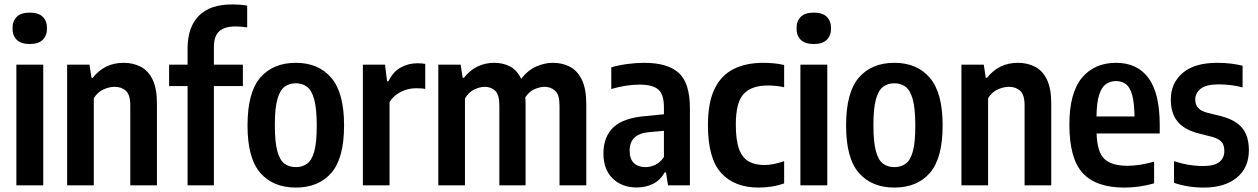

<svg xmlns="http://www.w3.org/2000/svg" viewBox="-20 -838 5686 868"><path d="M54 0V-545.5H175.5V0ZM114.5 -639Q75 -639 55.8 -658Q36.5 -677 36.5 -710Q36.5 -743 55.8 -762Q75 -781 114.5 -781Q154 -781 173.2 -762Q192.5 -743 192.5 -710Q192.5 -677 173.2 -658Q154 -639 114.5 -639Z M283.5 0V-545.5H384.5L393.5 -486.5H399.5Q452.5 -554 539 -554Q581.5 -554 615.8 -536.5Q650 -519 669.8 -478.5Q689.5 -438 689.5 -369.5V0H569V-361Q569 -409.5 549.2 -427.5Q529.5 -445.5 498 -445.5Q474.5 -445.5 448 -433.8Q421.5 -422 404 -394V0Z M828 0V-449H744.5V-545.5H828V-618.5Q828 -714.5 878.5 -766.2Q929 -818 1030 -818Q1046 -818 1063.8 -816.8Q1081.5 -815.5 1097.5 -812.5V-714Q1070 -718.5 1046 -718.5Q995 -718.5 971 -696.5Q947 -674.5 947 -625.5V-545.5H1078V-449H947V0Z M1317.5 10Q1215 10 1157 -56.2Q1099 -122.5 1099 -270.5Q1099 -420.5 1156.8 -487.2Q1214.5 -554 1317.5 -554Q1419.5 -554 1477.5 -486.5Q1535.5 -419 1535.5 -271.5Q1535.5 -122.5 1477.8 -56.2Q1420 10 1317.5 10ZM1317.5 -82.5Q1347 -82.5 1368.2 -97.8Q1389.5 -113 1400.8 -153.5Q1412 -194 1412 -269.5Q1412 -347 1400.5 -388.5Q1389 -430 1367.8 -445.8Q1346.5 -461.5 1317.5 -461.5Q1288 -461.5 1266.8 -446Q1245.5 -430.5 1234 -389.5Q1222.5 -348.5 1222.5 -272.5Q1222.5 -195.5 1233.8 -154.5Q1245 -113.5 1266.2 -98Q1287.5 -82.5 1317.5 -82.5Z M1620.5 0V-545.5H1720.5L1730 -470.5H1736Q1757 -514 1791.8 -533Q1826.5 -552 1867.5 -552Q1877.5 -552 1886.8 -551.2Q1896 -550.5 1902.5 -549V-436Q1892 -438 1881.5 -438.5Q1871 -439 1860 -439Q1824.5 -439 1791.8 -422.5Q1759 -406 1741 -376.5V0Z M1961.5 0V-545.5H2062.5L2071.5 -486.5H2077.5Q2130.5 -554 2215 -554Q2254 -554 2285.8 -537.5Q2317.5 -521 2336 -481.5Q2365.5 -520 2403.5 -537Q2441.5 -554 2480 -554Q2522 -554 2556 -536.5Q2590 -519 2610.2 -478Q2630.5 -437 2630.5 -367V0H2509.5V-361Q2509.5 -409.5 2490 -427.5Q2470.5 -445.5 2441 -445.5Q2422 -445.5 2397.5 -435.2Q2373 -425 2355 -398.5Q2356 -386.5 2356 -373.5V0H2237.5V-361Q2237.5 -409.5 2218.8 -427.5Q2200 -445.5 2171 -445.5Q2150 -445.5 2124.2 -433.5Q2098.5 -421.5 2082 -392.5V0Z M2858 9.5Q2791.5 9.5 2749.8 -31.2Q2708 -72 2708 -144Q2708 -220 2753.5 -262.8Q2799 -305.5 2901.5 -313.5L2981.5 -321.5V-353Q2981.5 -412 2955.5 -433.8Q2929.5 -455.5 2871 -455.5Q2843.5 -455.5 2809.8 -450.5Q2776 -445.5 2743.5 -435.5V-533.5Q2776.5 -543.5 2816.8 -548.8Q2857 -554 2893 -554Q2998 -554 3048.5 -508.5Q3099 -463 3099 -347.5V0H3000L2991 -58.5H2985Q2964.5 -22.5 2931.5 -6.5Q2898.5 9.5 2858 9.5ZM2826.5 -157.5Q2826.5 -119 2845.8 -100.8Q2865 -82.5 2898 -82.5Q2918.5 -82.5 2940.8 -92Q2963 -101.5 2981.5 -128V-246.5L2914 -240.5Q2826.5 -232.5 2826.5 -157.5Z M3410 10Q3300 10 3240.2 -56Q3180.5 -122 3180.5 -272Q3180.5 -374.5 3210.5 -436.2Q3240.5 -498 3296.5 -526Q3352.5 -554 3430.5 -554Q3454.5 -554 3478.2 -551.8Q3502 -549.5 3525 -544V-443.5Q3506 -448 3486.5 -449.8Q3467 -451.5 3452 -451.5Q3377 -451.5 3341.8 -413.2Q3306.5 -375 3306.5 -274.5Q3306.5 -204.5 3321 -164.8Q3335.5 -125 3364.2 -108.5Q3393 -92 3436 -92Q3475 -92 3525 -109.5V-9Q3497 1 3467.5 5.5Q3438 10 3410 10Z M3598.5 0V-545.5H3720V0ZM3659 -639Q3619.5 -639 3600.2 -658Q3581 -677 3581 -710Q3581 -743 3600.2 -762Q3619.5 -781 3659 -781Q3698.5 -781 3717.8 -762Q3737 -743 3737 -710Q3737 -677 3717.8 -658Q3698.5 -639 3659 -639Z M4023.5 10Q3921 10 3863 -56.2Q3805 -122.5 3805 -270.5Q3805 -420.5 3862.8 -487.2Q3920.5 -554 4023.5 -554Q4125.5 -554 4183.5 -486.5Q4241.5 -419 4241.5 -271.5Q4241.5 -122.5 4183.8 -56.2Q4126 10 4023.5 10ZM4023.5 -82.5Q4053 -82.5 4074.2 -97.8Q4095.5 -113 4106.8 -153.5Q4118 -194 4118 -269.5Q4118 -347 4106.5 -388.5Q4095 -430 4073.8 -445.8Q4052.5 -461.5 4023.5 -461.5Q3994 -461.5 3972.8 -446Q3951.5 -430.5 3940 -389.5Q3928.5 -348.5 3928.5 -272.5Q3928.5 -195.5 3939.8 -154.5Q3951 -113.5 3972.2 -98Q3993.5 -82.5 4023.5 -82.5Z M4326.5 0V-545.5H4427.5L4436.5 -486.5H4442.5Q4495.5 -554 4582 -554Q4624.5 -554 4658.8 -536.5Q4693 -519 4712.8 -478.5Q4732.5 -438 4732.5 -369.5V0H4612V-361Q4612 -409.5 4592.2 -427.5Q4572.5 -445.5 4541 -445.5Q4517.5 -445.5 4491 -433.8Q4464.5 -422 4447 -394V0Z M5063.5 10Q4935 10 4874.8 -55.5Q4814.5 -121 4814.5 -274.5Q4814.5 -417.5 4870.8 -485.8Q4927 -554 5026 -554Q5121 -554 5172 -485.5Q5223 -417 5223 -271V-234.5H4937.5Q4940 -151 4972.5 -119.8Q5005 -88.5 5078 -88.5Q5105.5 -88.5 5134.8 -93.2Q5164 -98 5197.5 -107V-9Q5160.5 1 5128.8 5.5Q5097 10 5063.5 10ZM5025.5 -471.5Q4999.5 -471.5 4980 -458Q4960.5 -444.5 4949.2 -409.8Q4938 -375 4937 -311.5H5109Q5108 -375 5098 -409.8Q5088 -444.5 5069.5 -458Q5051 -471.5 5025.5 -471.5Z M5422.5 10Q5349.5 10 5287.5 -11.5V-109.5Q5353.5 -87.5 5420.5 -87.5Q5469.5 -87.5 5492.2 -105.5Q5515 -123.5 5515 -155.5Q5515 -183.5 5501.5 -197.5Q5488 -211.5 5461 -219L5396.5 -235.5Q5334 -251.5 5303.5 -288.8Q5273 -326 5273 -388.5Q5273 -462 5326.5 -508Q5380 -554 5483 -554Q5516 -554 5544.2 -550.5Q5572.5 -547 5597.5 -541V-443Q5545.5 -456.5 5489 -456.5Q5431 -456.5 5407.2 -436.2Q5383.5 -416 5383.5 -388.5Q5383.5 -364 5396.8 -350Q5410 -336 5437 -328.5L5501.5 -312.5Q5566.5 -295.5 5596.2 -258.8Q5626 -222 5626 -158.5Q5626 -80 5571.5 -35Q5517 10 5422.5 10Z"/></svg>

Font: Encode Sans Cnd SmBold
Style: Regular
Weight: 600
Width: 3
Designer: Multiple Designers
Foundry: Impallari Type
Version: Version 3.002; ttfautohint (v1.8.3) -l 8 -r 50 -G 200 -x 14 